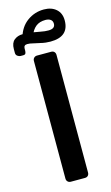

<svg xmlns="http://www.w3.org/2000/svg" viewBox="-136 -948 579 1001"><g transform="rotate(-15 153.0 -447.0)"><path d="M32 -696Q24 -696 15.5 -702Q7 -708 7 -719V-740Q7 -773 25.5 -788Q44 -803 70 -803Q80 -803 92 -802.5Q104 -802 117 -800L162 -792Q176 -789 187 -788Q198 -787 207 -787Q243 -787 243 -814Q243 -829 232.5 -836.5Q222 -844 205 -844Q173 -844 153 -828Q133 -812 121 -780L66 -787Q81 -841 121 -870Q161 -899 211 -899Q252 -899 277 -877Q302 -855 302 -816Q302 -772 277 -750Q252 -728 202 -728Q190 -728 176.5 -729.5Q163 -731 147 -735L110 -743Q103 -745 96 -746Q89 -747 81 -747Q62 -747 62 -728V-718Q62 -708 59 -702Q56 -696 46 -696ZM115 5Q105 5 98.5 -1.5Q92 -8 92 -18V-653Q92 -663 98.5 -669.5Q105 -676 115 -676H191Q202 -676 208 -669.5Q214 -663 214 -653V-18Q214 -8 208 -1.5Q202 5 191 5Z"/></g></svg>

Font: Rubik SemiBold
Style: Regular
Weight: 600
Designer: Hubert and Fischer
Foundry: Hubert and Fischer
Version: Version 2.300;gftools[0.9.30]